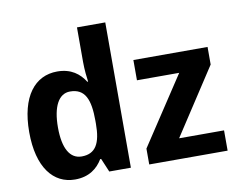

<svg xmlns="http://www.w3.org/2000/svg" viewBox="-82 -869 1224 989"><g transform="rotate(-10 530.0 -375.0)"><path d="M234 10C308 10 352 -26 379 -71H384L414 0H527V-760H379V-579C379 -539 384 -495 387 -475H383C355 -519 312 -554 239 -554C122 -554 43 -458 43 -271C43 -86 121 10 234 10ZM1033 0V-106H798L1024 -452V-544H636V-438H857L623 -83V0ZM288 -101C227 -101 193 -159 193 -269C193 -379 227 -441 286 -441C365 -441 389 -381 389 -270V-254C389 -152 361 -101 288 -101Z"/></g></svg>

Font: Noto Sans Display
Style: Bold
Weight: 700
Designer: Monotype Design Team
Foundry: Monotype Imaging Inc.
Version: Version 1.900